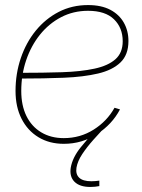

<svg xmlns="http://www.w3.org/2000/svg" viewBox="-20 -557 557 754"><path d="M230.5 7.8Q173.8 7.8 131.1 -18.1Q88.4 -43.9 64.7 -90.6Q41 -137.2 41 -199.7Q41 -268.1 61.8 -329.1Q82.5 -390.1 120.6 -436.8Q158.7 -483.4 210.7 -510.3Q262.7 -537.1 325.7 -537.1Q377.9 -537.1 413.1 -518.6Q448.2 -500 466.3 -468Q484.4 -436 484.4 -396Q484.4 -341.8 453.1 -311.8Q421.9 -281.7 365.2 -268.3Q308.6 -254.9 230.5 -251.7Q152.3 -248.5 58.1 -248.5V-271Q149.4 -271 223.6 -273.4Q297.9 -275.9 351.1 -287.4Q404.3 -298.8 433.1 -324.2Q461.9 -349.6 461.9 -395Q461.9 -447.8 427.7 -481.2Q393.6 -514.6 325.7 -514.6Q268.1 -514.6 220 -489.5Q171.9 -464.4 137 -420.9Q102.1 -377.4 82.8 -320.6Q63.5 -263.7 63.5 -199.7Q63.5 -143.1 83.7 -101.6Q104 -60.1 141.8 -37.4Q179.7 -14.6 230.5 -14.6Q294.9 -14.6 347.7 -47.9Q400.4 -81.1 429.7 -133.8L451.2 -127.4Q420.4 -68.8 361.3 -30.5Q302.2 7.8 230.5 7.8ZM335 177.2Q293 177.2 272.7 157Q252.4 136.7 257.8 101.6Q264.6 61.5 297.6 20.8Q330.6 -20 368.2 -61L450.2 -125.5Q427.7 -96.2 400.4 -66.9Q373 -37.6 347.2 -8.5Q321.3 20.5 303 48.1Q284.7 75.7 280.3 101.6Q276.4 127 291 140.9Q305.7 154.8 338.9 154.8Q347.2 154.8 355 154.1Q362.8 153.3 370.1 152.3V173.8Q361.8 175.3 353 176.3Q344.2 177.2 335 177.2Z"/></svg>

Font: Inter 24pt Thin
Style: Italic
Weight: 250
Italic angle: -9.3988°
Version: Version 4.001;git-66647c0bb